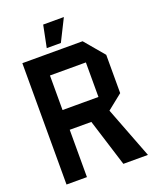

<svg xmlns="http://www.w3.org/2000/svg" viewBox="-159 -967 864 1060"><g transform="rotate(-20 273.5 -437.0)"><path d="M45 0V-713H165V0ZM379 0 292 -278 387 -355 523 -1V0ZM165 -278V-394H376V-278ZM376 -278V-597H496V-373L377 -278ZM165 -597V-713H399L496 -598V-597ZM200 -745 226 -874H347V-873L283 -745Z"/></g></svg>

Font: Foldit Medium
Style: Regular
Weight: 500
Version: Version 1.003